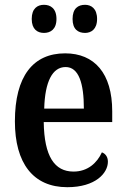

<svg xmlns="http://www.w3.org/2000/svg" viewBox="-20 -769 525 799"><path d="M334 -632C359 -632 384 -647 384 -690C384 -734 359 -749 334 -749C305 -749 282 -734 282 -690C282 -647 305 -632 334 -632ZM163 -632C190 -632 215 -647 215 -690C215 -734 190 -749 163 -749C136 -749 112 -734 112 -690C112 -647 136 -632 163 -632ZM260 10C378 10 429 -49 429 -96C429 -117 418 -130 404 -135C384 -91 345 -55 286 -55C207 -55 164 -118 162 -261H447V-306C447 -464 373 -547 251 -547C118 -547 42 -452 42 -264C42 -90 118 10 260 10ZM329 -317H164C167 -429 198 -490 253 -490C308 -490 329 -422 329 -317Z"/></svg>

Font: Noto Serif Tamil Condensed SemiBold
Style: Italic
Weight: 600
Width: 3
Italic angle: -12°
Designer: Indian Type Foundry, Tom Grace, and the Monotype Design Team
Foundry: Monotype Imaging Inc.
Version: Version 2.003